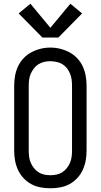

<svg xmlns="http://www.w3.org/2000/svg" viewBox="-20 -1001 540 1029"><path d="M250 8Q223 8 196.5 3Q170 -2 147 -14.5Q124 -27 105.5 -47Q87 -67 76 -91.5Q65 -116 60.5 -142Q56 -168 56 -195V-540Q56 -567 60.5 -593.5Q65 -620 76 -644Q87 -668 105.5 -688Q124 -708 147.5 -720.5Q171 -733 197 -739.5Q223 -746 250 -746Q277 -746 303 -739.5Q329 -733 352.5 -720.5Q376 -708 394.5 -688Q413 -668 424 -644Q435 -620 439.5 -593.5Q444 -567 444 -540V-195Q444 -168 439.5 -142Q435 -116 424 -91.5Q413 -67 394.5 -47Q376 -27 353 -14.5Q330 -2 303.5 3Q277 8 250 8ZM250 -62Q267 -62 283.5 -65.5Q300 -69 314 -78Q328 -87 338.5 -100.5Q349 -114 355.5 -129.5Q362 -145 364 -161.5Q366 -178 366 -195V-540Q366 -557 364 -573.5Q362 -590 355.5 -606Q349 -622 338.5 -635.5Q328 -649 313.5 -657.5Q299 -666 282 -669.5Q265 -673 248 -673Q232 -673 215.5 -669Q199 -665 185 -656Q171 -647 161 -633.5Q151 -620 144.5 -605Q138 -590 136 -573.5Q134 -557 134 -540V-195Q134 -178 136 -161.5Q138 -145 144.5 -129.5Q151 -114 161.5 -100.5Q172 -87 186 -78Q200 -69 216.5 -65.5Q233 -62 250 -62ZM207 -800 80 -929 143 -981 250 -852 357 -981 420 -929 293 -800Z"/></svg>

Font: Zed Sans
Style: Regular
Weight: 400
Designer: Belleve Invis
Foundry: Belleve Invis
Version: Version 1.0.0; ttfautohint (v1.8.4)